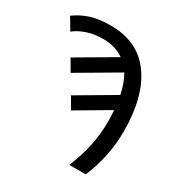

<svg xmlns="http://www.w3.org/2000/svg" viewBox="-178 -855 939 984"><g transform="rotate(30 291.5 -362.5)"><path d="M369 0Q400 -76 415 -146.5Q430 -217 430 -289Q430 -325 427 -358L237 -246L198 -313L416 -441Q402 -508 376 -551L139 -412L99 -480L321 -610Q269 -646 197 -646Q144 -646 101 -631Q58 -616 32 -594L-10 -664Q29 -693 77.5 -709Q126 -725 197 -725Q358 -725 441.5 -609Q525 -493 525 -287Q525 -218 511 -146Q497 -74 466 0Z"/></g></svg>

Font: Noto Sans
Style: Regular
Weight: 400
Designer: Monotype Design Team
Foundry: Monotype Imaging Inc.
Version: Version 1.902